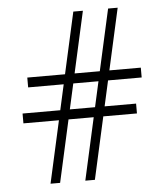

<svg xmlns="http://www.w3.org/2000/svg" viewBox="-50 -714 650 759"><g transform="rotate(-5 275.0 -335.0)"><path d="M296 0H258L407 -670H445ZM158 0H120L269 -670H307ZM484.5 -286V-247H34V-286ZM515.5 -426V-387H65V-426Z"/></g></svg>

Font: Newsreader Text
Style: Regular
Weight: 400
Designer: Hugues Gentile
Foundry: Production Type
Version: Version 1.001